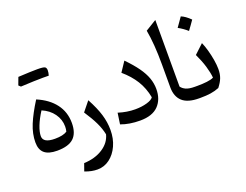

<svg xmlns="http://www.w3.org/2000/svg" viewBox="-147 -1057 2096 1634"><g transform="rotate(-20 901.0 -240.0)"><path d="M215.8 5.9Q138.2 5.9 101.1 -25.9Q64 -57.6 64 -124Q64 -201.2 97.2 -282Q130.4 -362.8 195.3 -465.8Q300.3 -421.4 356.4 -347.4Q412.6 -273.4 412.6 -174.3Q412.6 -82 365.5 -38.1Q318.4 5.9 215.8 5.9ZM206.1 -362.8Q167 -301.8 146.2 -248.5Q125.5 -195.3 125.5 -158.2Q125.5 -96.2 232.9 -96.2Q306.2 -96.2 342.8 -120.1Q348.6 -141.6 348.6 -165.5Q348.6 -229 310.8 -281.7Q272.9 -334.5 206.1 -362.8ZM313.5 -619.6Q245.1 -619.6 111.3 -612.8L93.3 -629.4Q100.1 -647.5 106.2 -664.3Q112.3 -681.2 118.7 -697.8Q236.3 -704.1 291.7 -704.1Q347.2 -704.1 360.1 -695.8Q373 -687.5 373 -665.5Q373 -643.6 365.2 -619.1Z M701.2 -6.3Q701.2 72.3 672.4 135.7Q643.6 199.2 594.2 236.3Q544.9 273.4 483.9 273.4Q458 273.4 430.2 268.1Q402.3 262.7 370.1 250.5L394 183.1Q494.1 179.2 564.2 134Q634.3 88.9 652.8 16.6Q642.1 -37.1 615.2 -93.3Q588.4 -149.4 540.5 -221.7L609.9 -307.6Q658.7 -217.3 679.9 -146.7Q701.2 -76.2 701.2 -6.3Z M1187 -200.2Q1187 -106 1132.3 -49.8Q1077.6 6.3 967.3 6.3Q869.1 6.3 793.5 -22L808.1 -122.6Q885.7 -98.1 960 -98.1Q1018.6 -98.1 1065.7 -111.6Q1112.8 -125 1126.5 -146.5Q1109.9 -233.9 1067.6 -302Q1025.4 -370.1 954.6 -430.7L1013.7 -519.5Q1076.2 -455.6 1114.3 -402.1Q1152.3 -348.6 1169.7 -299.6Q1187 -250.5 1187 -200.2Z M1379.4 -754.4V-151.4Q1394 -130.4 1421.9 -117.7Q1449.7 -105 1502 -105H1502.4V0H1502Q1399.9 0 1351.6 -44.2Q1303.2 -88.4 1303.2 -172.4V-380.9Q1303.2 -565.4 1279.8 -693.4Z M1593.3 -709Q1631.3 -694.3 1675.8 -650.4Q1661.6 -629.9 1647.2 -609.6Q1632.8 -589.4 1617.2 -568.4Q1580.1 -601.6 1535.2 -626Q1550.3 -647.5 1564.5 -667.5Q1578.6 -687.5 1593.3 -709ZM1502.4 0Q1485.8 0 1485.8 -33.2V-71.8Q1485.8 -105 1502.4 -105H1526.4Q1571.3 -105 1611.1 -109.6Q1650.9 -114.3 1672.9 -125.5Q1668.5 -173.3 1651.1 -231.4Q1633.8 -289.6 1602.1 -356L1685.1 -433.6Q1700.2 -399.9 1712.9 -354.2Q1725.6 -308.6 1733.4 -262Q1741.2 -215.3 1741.2 -179.2Q1741.2 -133.3 1728.3 -99.4Q1715.3 -65.4 1685.1 -26.9Q1646.5 -11.7 1607.4 -5.9Q1568.4 0 1515.6 0Z"/></g></svg>

Font: Pinar-FD Medium
Style: Regular
Weight: 500
Designer: Amin Abedi
Version: Version 3.000